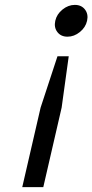

<svg xmlns="http://www.w3.org/2000/svg" viewBox="-20 -559 378 785"><path d="M327.5 -520Q342 -501 336 -474Q330 -447 306.5 -428Q283 -409 256 -409Q229 -409 214.5 -428Q200 -447 206 -474Q212 -501 235.5 -520Q259 -539 286 -539Q313 -539 327.5 -520ZM157 206H71L146 -119L215 -329H261L232 -119Z"/></svg>

Font: Miedinger
Style: Italic
Weight: 400
Italic angle: -13°
Version: Version 001.000